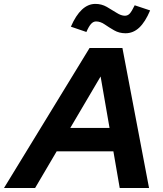

<svg xmlns="http://www.w3.org/2000/svg" viewBox="-79 -940 817 960"><path d="M-59 0 368.8 -700H533.1L666.2 0H519.6L487.9 -183.5H204.5L96.5 0ZM272.4 -300.3H468.7L424 -557.6ZM353 -780.1 275.4 -806.6Q325 -920.5 397.9 -920.5Q428.7 -920.5 454.9 -905.6Q481 -890.7 503.9 -876Q526.8 -861.3 545.3 -861.3Q559.9 -861.3 570 -872.4Q580 -883.6 594.5 -913.6L671.6 -887.9Q647.3 -830.1 617.2 -801.9Q587.1 -773.7 548.6 -773.7Q517 -773.7 491.5 -788.4Q465.9 -803.1 444.4 -818Q422.9 -832.8 401.2 -832.8Q387.6 -832.8 376.3 -820.5Q365 -808.1 353 -780.1Z"/></svg>

Font: Red Hat Display
Style: Italic
Weight: 300
Italic angle: -12°
Designer: Pentagram, MCKL
Foundry: Pentagram, MCKL
Version: Version 1.023